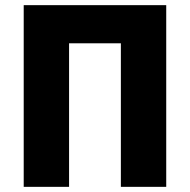

<svg xmlns="http://www.w3.org/2000/svg" viewBox="-20 -725 737 745"><path d="M72 0V-705H625V0H449V-557H248V0Z"/></svg>

Font: Nunito Sans 7pt Condensed Black
Style: Regular
Weight: 900
Width: 3
Designer: Vernon Adams
Foundry: Vernon Adams
Version: Version 3.101;gftools[0.9.27]